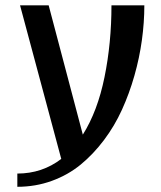

<svg xmlns="http://www.w3.org/2000/svg" viewBox="-20 -550 614 730"><path d="M45.9 160.2V109.9Q140.1 109.9 212.9 54.2L56.2 -529.8H165L294.9 -38.1Q351.1 -127.4 377.4 -257.1Q403.8 -386.7 403.8 -529.8H528.8Q528.8 -464.8 519.5 -397.5Q510.3 -330.1 491 -262.2Q471.7 -194.3 443.6 -132.6Q415.5 -70.8 375.2 -17.3Q335 36.1 286.9 75.7Q238.8 115.2 177 137.7Q115.2 160.2 45.9 160.2Z"/></svg>

Font: Pfennig
Style: Bold
Weight: 700
Version: Version 20120410 ; ttfautohint (v0.8)